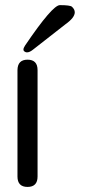

<svg xmlns="http://www.w3.org/2000/svg" viewBox="-20 -736 359 756"><path d="M127.9 -41Q127.9 0 88.4 0Q48.8 0 48.8 -41V-460Q49.3 -501 88.4 -501Q127.9 -501 127.9 -460ZM78.6 -556.6Q186.5 -715.8 215.8 -715.8Q255.9 -715.8 263.2 -709.5Q274.4 -699.2 274.4 -687.5Q274.4 -666.5 237.3 -640.1Q112.8 -543 109.9 -540.5Q96.7 -529.8 86.4 -529.8Q79.6 -529.8 74.2 -535.2Q72.3 -537.6 72.3 -541Q72.3 -546.9 78.6 -556.6Z"/></svg>

Font: inglobal
Style: Regular
Weight: 400
Designer: Andrey Kochetov, Denis Davydov, Evgeny Yurtaev
Foundry: inglobal
Version: Version 1.00 September 25, 2014, initial release